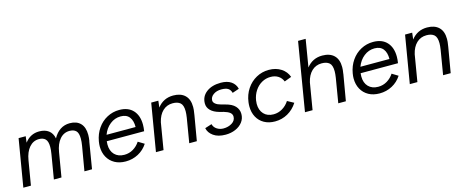

<svg xmlns="http://www.w3.org/2000/svg" viewBox="-40 -1331 4713 1955"><g transform="rotate(-15 2316.0 -354.0)"><path d="M112 -500H187L179 -434Q237 -512 331 -512Q392 -512 430 -483.5Q468 -455 479 -399Q509 -454 553 -483Q597 -512 653 -512Q726 -512 766 -470.5Q806 -429 806 -349Q806 -319 800 -283H799L752 0H672L716 -257Q723 -298 723 -331Q723 -391 699 -414Q675 -437 631 -437Q570 -437 528.5 -389Q487 -341 473 -256L430 0H350L393 -257Q400 -298 400 -331Q400 -390 376 -413.5Q352 -437 309 -437Q248 -437 206.5 -389Q165 -341 151 -256L108 0H28Z M888 -204Q888 -227 893 -257Q906 -332 946 -390Q986 -448 1046 -480Q1106 -512 1175 -512Q1269 -512 1320 -456.5Q1371 -401 1371 -305Q1371 -273 1365 -237H971Q969 -225 969 -203Q969 -135 1007 -96Q1045 -57 1110 -57Q1161 -57 1203.5 -82.5Q1246 -108 1274 -151L1338 -112Q1300 -53 1239 -20.5Q1178 12 1106 12Q1040 12 991 -15Q942 -42 915 -91Q888 -140 888 -204ZM1292 -301Q1293 -368 1263 -406.5Q1233 -445 1172 -445Q1110 -445 1060 -405.5Q1010 -366 986 -301Z M1510 -500H1585L1577 -430Q1640 -512 1744 -512Q1823 -512 1867 -470Q1911 -428 1911 -346Q1911 -317 1905 -284L1902 -263L1857 0H1777L1820 -258Q1826 -297 1826 -325Q1826 -389 1798 -413Q1770 -437 1718 -437Q1656 -437 1613 -396Q1570 -355 1553 -281L1506 0H1426Z M1974 -106 2046 -129Q2055 -94 2085.5 -74.5Q2116 -55 2154 -55Q2205 -55 2244 -79.5Q2283 -104 2283 -146Q2283 -171 2262.5 -188Q2242 -205 2200 -217L2154 -229Q2097 -245 2066 -276Q2035 -307 2035 -349Q2035 -423 2093 -467.5Q2151 -512 2245 -512Q2313 -512 2354.5 -483.5Q2396 -455 2408 -405L2337 -381Q2327 -416 2303 -430.5Q2279 -445 2233 -445Q2183 -445 2149 -420.5Q2115 -396 2115 -359Q2115 -340 2135 -323.5Q2155 -307 2193 -297L2234 -286Q2302 -269 2334.5 -234Q2367 -199 2367 -151Q2367 -103 2339 -66Q2311 -29 2263.5 -8.5Q2216 12 2159 12Q2079 12 2031 -22.5Q1983 -57 1974 -106Z M2465 -203Q2465 -226 2468 -248Q2478 -325 2518 -385Q2558 -445 2619 -478.5Q2680 -512 2751 -512Q2826 -512 2880 -477Q2934 -442 2954 -384L2879 -356Q2864 -395 2830.5 -416.5Q2797 -438 2750 -438Q2700 -438 2657 -413.5Q2614 -389 2585 -345Q2556 -301 2547 -245Q2544 -227 2544 -209Q2544 -142 2581.5 -102Q2619 -62 2684 -62Q2734 -62 2777.5 -88Q2821 -114 2849 -158L2917 -121Q2876 -57 2814.5 -22.5Q2753 12 2680 12Q2615 12 2566.5 -15Q2518 -42 2491.5 -91Q2465 -140 2465 -203Z M3117 -720H3197L3149 -431Q3212 -512 3315 -512Q3394 -512 3438 -470Q3482 -428 3482 -346Q3482 -317 3476 -284L3475 -279H3476L3428 0H3348L3391 -258Q3397 -297 3397 -325Q3397 -389 3369 -413Q3341 -437 3289 -437Q3227 -437 3184 -396Q3141 -355 3124 -281L3077 0H2997Z M3564 -204Q3564 -227 3569 -257Q3582 -332 3622 -390Q3662 -448 3722 -480Q3782 -512 3851 -512Q3945 -512 3996 -456.5Q4047 -401 4047 -305Q4047 -273 4041 -237H3647Q3645 -225 3645 -203Q3645 -135 3683 -96Q3721 -57 3786 -57Q3837 -57 3879.5 -82.5Q3922 -108 3950 -151L4014 -112Q3976 -53 3915 -20.5Q3854 12 3782 12Q3716 12 3667 -15Q3618 -42 3591 -91Q3564 -140 3564 -204ZM3968 -301Q3969 -368 3939 -406.5Q3909 -445 3848 -445Q3786 -445 3736 -405.5Q3686 -366 3662 -301Z M4186 -500H4261L4253 -430Q4316 -512 4420 -512Q4499 -512 4543 -470Q4587 -428 4587 -346Q4587 -317 4581 -284L4578 -263L4533 0H4453L4496 -258Q4502 -297 4502 -325Q4502 -389 4474 -413Q4446 -437 4394 -437Q4332 -437 4289 -396Q4246 -355 4229 -281L4182 0H4102Z"/></g></svg>

Font: Oak Sans
Style: Italic
Weight: 400
Italic angle: -9.49998°
Foundry: Erik Kennedy, Walven
Version: Version 1.000